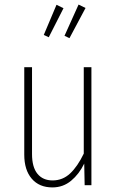

<svg xmlns="http://www.w3.org/2000/svg" viewBox="-20 -816 514 846"><path d="M326.2 -795.9 356.9 -780.8 286.1 -647.9 264.2 -658.2ZM229 -794.9 259.8 -779.8 194.8 -651.9 172.9 -662.1ZM382.8 -520V0H353L351.1 -95.2Q328.6 -48.8 293.2 -19.5Q257.8 9.8 210.9 9.8Q152.8 9.8 119.9 -28.6Q86.9 -66.9 86.9 -134.8V-520H121.1V-137.2Q121.1 -79.6 145 -50.3Q168.9 -21 211.9 -21Q256.3 -21 289.1 -51.8Q321.8 -82.5 349.1 -139.2V-520Z"/></svg>

Font: Fira Sans Compressed UltraLight
Style: Regular
Weight: 200
Width: 1
Designer: Carrois Corporate & Edenspiekermann AG
Foundry: Carrois Corporate GbR & Edenspiekermann AG
Version: Version 4.203;PS 004.203;hotconv 1.0.88;makeotf.lib2.5.64775